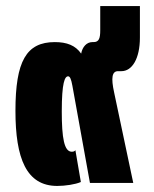

<svg xmlns="http://www.w3.org/2000/svg" viewBox="-20 -604 510 634"><path d="M169 10C195 10 229 5 247 -3L229 -108C226 -104 222 -103 217 -103C192 -103 184 -148 184 -236C184 -332 194 -352 205 -352C211 -352 215 -343 219 -321L277 0H420L357 -298C346 -348 350 -369 370 -369H381C416 -369 442 -410 442 -480V-584H311V-504C311 -478 307 -465 289 -465H285C266 -465 252 -449 248 -427C229 -454 201 -465 161 -465C67 -465 31 -402 31 -238C31 -81 67 10 169 10Z"/></svg>

Font: Noto Sans Thai ExtCond Blk
Style: Regular
Weight: 900
Width: 2
Designer: Monotype Design Team
Foundry: Monotype Imaging Inc.
Version: Version 2.002